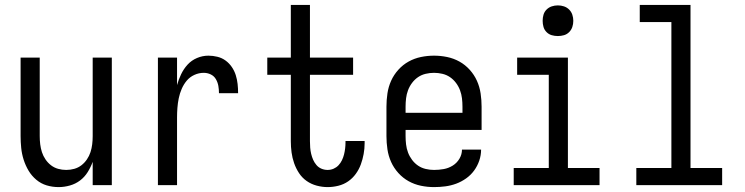

<svg xmlns="http://www.w3.org/2000/svg" viewBox="-20 -755 3040 783"><path d="M219 8Q194 8 170.5 1Q147 -6 128 -22Q109 -38 96.5 -59Q84 -80 76.5 -103.5Q69 -127 66.5 -151.5Q64 -176 64 -200V-520H142V-200Q142 -183 144 -166.5Q146 -150 151 -134.5Q156 -119 165.5 -105Q175 -91 188 -81Q201 -71 217 -66.5Q233 -62 250 -62Q267 -62 283 -66.5Q299 -71 312 -81Q325 -91 334.5 -105Q344 -119 349 -134.5Q354 -150 356 -166.5Q358 -183 358 -200V-520H436V0H358V-95Q350 -73 337.5 -53Q325 -33 306.5 -19Q288 -5 265 1.5Q242 8 219 8Z M624 0V-520H702V-408Q708 -430 718.5 -452Q729 -474 745 -491.5Q761 -509 783.5 -518.5Q806 -528 830 -528Q848 -528 866.5 -523.5Q885 -519 900 -508Q915 -497 925.5 -481.5Q936 -466 941.5 -448.5Q947 -431 949 -412.5Q951 -394 951 -375H873Q873 -390 870.5 -404.5Q868 -419 860.5 -432Q853 -445 839.5 -451.5Q826 -458 811 -458Q791 -458 772.5 -449.5Q754 -441 741.5 -426Q729 -411 721 -392.5Q713 -374 709 -354.5Q705 -335 703.5 -315Q702 -295 702 -276V0Z M1316 8Q1294 8 1271.5 2Q1249 -4 1230.5 -17Q1212 -30 1199.5 -49Q1187 -68 1179.5 -89.5Q1172 -111 1169 -133.5Q1166 -156 1166 -179V-450H1070V-520H1166V-735H1244V-520H1420V-450H1244V-179Q1244 -166 1245 -153Q1246 -140 1249 -127.5Q1252 -115 1257 -103.5Q1262 -92 1270.5 -82Q1279 -72 1291 -67Q1303 -62 1316 -62Q1329 -62 1340.5 -67Q1352 -72 1360.5 -81Q1369 -90 1374.5 -101.5Q1380 -113 1383 -125Q1386 -137 1387.5 -149.5Q1389 -162 1389 -174V-180H1467V-171Q1467 -149 1463 -127Q1459 -105 1451.5 -84.5Q1444 -64 1431 -46Q1418 -28 1400 -15.5Q1382 -3 1360 2.5Q1338 8 1316 8Z M1750 8Q1723 8 1696.5 2.5Q1670 -3 1646.5 -16Q1623 -29 1604.5 -49.5Q1586 -70 1575 -94.5Q1564 -119 1560 -146Q1556 -173 1556 -200V-320Q1556 -347 1560 -374Q1564 -401 1575 -425.5Q1586 -450 1604.5 -470.5Q1623 -491 1646.5 -504Q1670 -517 1696.5 -522.5Q1723 -528 1750 -528Q1777 -528 1803.5 -522.5Q1830 -517 1853.5 -504Q1877 -491 1895.5 -470.5Q1914 -450 1925 -425.5Q1936 -401 1940 -374Q1944 -347 1944 -320V-225H1634V-200Q1634 -183 1636 -166Q1638 -149 1644 -133Q1650 -117 1660.5 -103Q1671 -89 1685 -79.5Q1699 -70 1716 -66Q1733 -62 1750 -62Q1770 -62 1789.5 -65.5Q1809 -69 1826 -79.5Q1843 -90 1853.5 -107.5Q1864 -125 1864 -145H1942Q1942 -122 1934.5 -100Q1927 -78 1913.5 -59.5Q1900 -41 1881 -27.5Q1862 -14 1840.5 -6Q1819 2 1796 5Q1773 8 1750 8ZM1866 -295V-320Q1866 -337 1864 -354Q1862 -371 1856 -387Q1850 -403 1839.5 -417Q1829 -431 1815 -440.5Q1801 -450 1784 -454Q1767 -458 1750 -458Q1733 -458 1716 -454Q1699 -450 1685 -440.5Q1671 -431 1660.5 -417Q1650 -403 1644 -387Q1638 -371 1636 -354Q1634 -337 1634 -320V-295Z M2075 0V-70H2218V-450H2089V-520H2296V-70H2425V0ZM2255 -608Q2242 -608 2230 -611.5Q2218 -615 2209 -624Q2200 -633 2196.5 -645Q2193 -657 2193 -670Q2193 -683 2196.5 -695Q2200 -707 2209 -716Q2218 -725 2230 -729Q2242 -733 2255 -733Q2268 -733 2280 -729Q2292 -725 2301 -716Q2310 -707 2314 -695Q2318 -683 2318 -670Q2318 -657 2314 -645Q2310 -633 2301 -624Q2292 -615 2280 -611.5Q2268 -608 2255 -608Z M2575 0V-70H2718V-665H2589V-735H2796V-70H2925V0Z"/></svg>

Font: Iosevka Fixed
Style: Regular
Weight: 400
Monospace: yes
Designer: Belleve Invis
Foundry: Belleve Invis
Version: Version 33.2.4